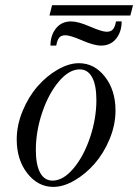

<svg xmlns="http://www.w3.org/2000/svg" viewBox="-20 -713 536 745"><path d="M184.1 -12.2Q225.1 -12.2 264.9 -59.3Q304.7 -106.4 329.3 -179.4Q354 -252.4 354 -325.2Q354 -382.3 337.4 -413.1Q320.8 -443.8 289.1 -443.8Q248 -443.8 208.3 -396.7Q168.5 -349.6 143.8 -276.6Q119.1 -203.6 119.1 -130.9Q119.1 -73.7 135.7 -43Q152.3 -12.2 184.1 -12.2ZM187 12.2Q127.4 12.2 86.2 -40.3Q44.9 -92.8 44.9 -171.9Q44.9 -227.5 67.9 -282.7Q90.8 -337.9 125.7 -377.9Q160.6 -418 203.9 -442.9Q247.1 -467.8 286.1 -467.8Q346.2 -467.8 387.2 -415.3Q428.2 -362.8 428.2 -284.2Q428.2 -228.5 405.3 -173.3Q382.3 -118.2 347.4 -78.1Q312.5 -38.1 269.3 -12.9Q226.1 12.2 187 12.2ZM198.2 -536.1H175.8Q175.8 -576.2 197.3 -603Q218.8 -629.9 255.9 -629.9Q283.2 -629.9 329.3 -609.9Q375.5 -589.8 394 -589.8Q410.6 -589.8 418.5 -599.4Q426.3 -608.9 430.2 -629.9H452.1Q452.1 -589.8 430.7 -563Q409.2 -536.1 372.1 -536.1Q344.7 -536.1 298.6 -556.2Q252.4 -576.2 233.9 -576.2Q217.3 -576.2 209.7 -566.9Q202.1 -557.6 198.2 -536.1ZM485.8 -652.8H171.9L182.1 -692.9H496.1Z"/></svg>

Font: Flanker Steampunk
Style: Italic
Weight: 400
Italic angle: -12°
Designer: Alexey Kryukov, Leonardo Di Lena
Foundry: Alexey Kryukov, Leonardo Di Lena
Version: 1.210